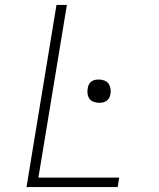

<svg xmlns="http://www.w3.org/2000/svg" viewBox="-20 -755 640 775"><path d="M87 0 208 -735H250L135 -38H461L455 0ZM380 -340Q369 -340 358 -344Q347 -348 341 -356.5Q335 -365 333.5 -376Q332 -387 334 -398Q335 -406 338.5 -413.5Q342 -421 349 -426Q356 -431 363.5 -432.5Q371 -434 379 -434Q390 -434 401 -430Q412 -426 418 -417.5Q424 -409 426 -398Q428 -387 426 -376Q425 -368 421 -360.5Q417 -353 410 -348Q403 -343 395.5 -341.5Q388 -340 380 -340Z"/></svg>

Font: Iosevka Extralight Extended
Style: Italic
Weight: 200
Width: 7
Italic angle: -9°
Monospace: yes
Designer: Belleve Invis
Foundry: Belleve Invis
Version: Version 32.5.0; ttfautohint (v1.8.4)